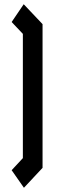

<svg xmlns="http://www.w3.org/2000/svg" viewBox="-20 -728 271 907"><path d="M93 159 35 76 88 19V-568L35 -624L92 -708L181 -614V65Z"/></svg>

Font: Turret Road ExtraBold
Style: Regular
Weight: 800
Designer: Noponies
Foundry: Noponies
Version: Version 1.001; ttfautohint (v1.8)